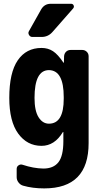

<svg xmlns="http://www.w3.org/2000/svg" viewBox="-20 -790 540 1040"><path d="M254.9 -769.5H365.2Q375 -769.5 378.9 -760.7Q382.8 -752 376 -744.1L263.7 -616.2Q240.2 -589.8 205.1 -589.8H155.3Q143.6 -589.8 137.2 -600.6Q130.9 -611.3 136.7 -621.1L203.1 -739.3Q220.7 -769.5 254.9 -769.5ZM325.2 -254.9V-264.6Q325.2 -409.2 245.1 -410.2Q167 -410.2 167 -259.8Q167 -189.5 189 -154.8Q210.9 -120.1 245.1 -120.1Q325.2 -120.1 325.2 -254.9ZM424.8 -519.5Q439.5 -519.5 449.7 -509.8Q460 -500 460 -485.4V-14.6Q460 230.5 219.7 230.5Q156.2 230.5 105.5 215.8Q90.8 211.9 80.6 198.7Q70.3 185.5 70.3 169.9V125Q70.3 112.3 80.6 105.5Q90.8 98.6 102.5 102.5Q161.1 122.1 214.8 123Q269.5 123 296.4 88.9Q323.2 54.7 323.2 -25.4V-74.2Q323.2 -75.2 322.3 -75.2Q320.3 -75.2 320.3 -74.2Q275.4 0 205.1 0Q127 0 78.6 -66.4Q30.3 -132.8 30.3 -259.8Q30.3 -396.5 76.2 -463.4Q122.1 -530.3 205.1 -530.3Q240.2 -530.3 267.1 -512.7Q293.9 -495.1 323.2 -451.2Q323.2 -450.2 325.2 -450.2Q326.2 -450.2 326.2 -451.2L327.1 -485.4Q328.1 -500 337.9 -509.8Q347.7 -519.5 363.3 -519.5Z"/></svg>

Font: Rounded-L Mgen+ 1m bold
Style: Bold
Weight: 700
Designer: [Source Han Sans]
Ryoko NISHIZUKA  (kana & ideographs); Paul D. Hunt (Latin, Greek & Cyrillic); Wenlong ZHANG  (bopomofo
Version: Version 1.059.20150602